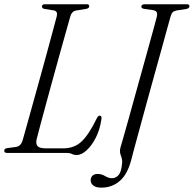

<svg xmlns="http://www.w3.org/2000/svg" viewBox="-21 -720 912 904"><path d="M292.5 0H12Q-1 0 -1 -10.5Q-1 -20 12 -22.5L53.5 -28Q78 -31.5 86 -61Q93.5 -86.5 106.2 -132.8Q119 -179 135 -236.5Q151 -294 168 -355.2Q185 -416.5 200.5 -473.5Q216 -530.5 228 -575.2Q240 -620 246.5 -644.5Q251.5 -667.5 232.5 -671L188 -678Q176.5 -681 176.5 -689Q176.5 -700 190 -700H388Q399 -700 399 -691Q399 -681 386 -678.5L337.5 -670.5Q316.5 -667 309.5 -641Q302.5 -616 289.8 -570.8Q277 -525.5 261.2 -468.8Q245.5 -412 228.8 -351.5Q212 -291 196.8 -234.5Q181.5 -178 169.5 -133.2Q157.5 -88.5 151.5 -64.5Q146.5 -42 156.2 -31.8Q166 -21.5 195 -21.5H277Q328 -21.5 362.2 -53Q396.5 -84.5 433.5 -160.5Q440.5 -175.5 448.5 -175.5Q459.5 -175.5 456.5 -158.5Q449.5 -109.5 430 -71.5Q410.5 -33.5 386.2 -11.8Q362 10 339.5 10Q327.5 10 318 5Q308.5 0 292.5 0ZM781 -638.5Q778.5 -630 768 -591.8Q757.5 -553.5 741.8 -496.5Q726 -439.5 707.5 -373Q689 -306.5 670.8 -240Q652.5 -173.5 637 -116.2Q621.5 -59 611 -20.8Q600.5 17.5 598.5 27Q580.5 99.5 543.5 131.5Q506.5 163.5 456.5 163.5Q430.5 163.5 418 153.2Q405.5 143 406 128Q406 115.5 414.5 107.2Q423 99 438.5 99Q457.5 99 473.8 109Q490 119 506.5 119Q524.5 119 537.5 104Q550.5 89 554 48Q555.5 30 548 12Q540.5 -6 546.5 -26.5Q549.5 -36.5 559.8 -72.5Q570 -108.5 584.8 -161Q599.5 -213.5 616.2 -274.5Q633 -335.5 650 -396Q667 -456.5 681.2 -508.5Q695.5 -560.5 705 -595.2Q714.5 -630 716.5 -638Q721 -655 717 -662.2Q713 -669.5 701 -672L656.5 -678.5Q644 -681 644.5 -689Q645 -700 661 -700H858.5Q871 -700 871 -690.5Q870.5 -681 857.5 -678L809 -670.5Q797.5 -668 791.5 -661.8Q785.5 -655.5 781 -638.5Z"/></svg>

Font: Fraunces 144pt Soft Light
Style: Italic
Weight: 300
Italic angle: -16°
Version: Version 1.000;[b76b70a41]